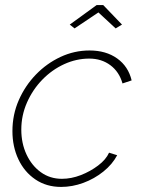

<svg xmlns="http://www.w3.org/2000/svg" viewBox="-20 -727 558 757"><path d="M221 10Q163 10 119.5 -19.5Q76 -49 52.5 -99Q29 -149 29 -210Q29 -275 54 -332Q79 -389 121.5 -433Q164 -477 218.5 -502.5Q273 -528 333 -528Q398 -528 442 -496.5Q486 -465 499 -410L463 -398Q450 -444 415 -470Q380 -496 332 -496Q281 -496 233 -474Q185 -452 147 -413Q109 -374 86.5 -323Q64 -272 64 -216Q64 -162 84.5 -118Q105 -74 141 -48Q177 -22 224 -22Q261 -22 298.5 -36.5Q336 -51 367 -74.5Q398 -98 410 -125L442 -115Q423 -79 387.5 -50.5Q352 -22 308.5 -6Q265 10 221 10ZM255 -630 361 -707H387L461 -630L436 -615L368 -678L274 -615Z"/></svg>

Font: Raleway Thin ExtraLight
Style: Italic
Weight: 250
Italic angle: -12°
Version: Version 4.026